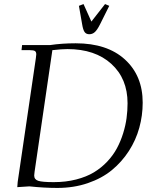

<svg xmlns="http://www.w3.org/2000/svg" viewBox="-20 -926 756 954"><path d="M65.9 3.9 67.9 -22 158.2 -637.2Q160.2 -650.9 160.2 -655.8Q160.2 -668.5 153.3 -672.6Q146.5 -676.8 127.9 -676.8H86.9L89.8 -702.1H229Q288.1 -710.9 356 -710.9Q512.7 -710.9 600.8 -630.4Q689 -549.8 689 -416Q689 -352.1 672.1 -291Q655.3 -230 620.4 -175.8Q585.4 -121.6 535.9 -80.8Q486.3 -40 416.5 -16.1Q346.7 7.8 265.1 7.8Q199.2 7.8 126 0ZM149.9 -54.2Q149.9 -34.2 169.9 -27.6Q189.9 -21 247.1 -21Q307.1 -21 358.4 -34.2Q409.7 -47.4 446.8 -69.8Q483.9 -92.3 513.2 -123.5Q542.5 -154.8 561 -189.5Q579.6 -224.1 591.8 -263.4Q604 -302.7 608.9 -339.4Q613.8 -376 613.8 -413.1Q613.8 -535.2 533.2 -608.6Q452.6 -682.1 314.9 -682.1Q287.6 -682.1 240.2 -676.8L151.9 -73.2Q149.9 -59.6 149.9 -54.2ZM372.1 -897 395 -905.8 434.1 -818.8 502 -905.8 522.9 -897 477.1 -805.2Q463.4 -777.8 451.4 -766.8Q439.5 -755.9 423.8 -755.9Q408.2 -755.9 400.4 -766.8Q392.6 -777.8 388.2 -805.2Z"/></svg>

Font: Dihjauti S
Style: Italic
Weight: 400
Italic angle: -9°
Designer: T. Christopher White
Version: Version 3.0.0